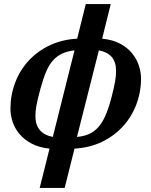

<svg xmlns="http://www.w3.org/2000/svg" viewBox="-20 -718 740 938"><path d="M222 8Q171 3 134.5 -16.5Q98 -36 75 -63.5Q52 -91 41.5 -123.5Q31 -156 31 -186Q31 -253 54 -314Q77 -375 120 -421.5Q163 -468 223 -496.5Q283 -525 357 -529L399 -698H521L479 -529Q530 -524 566 -505Q602 -486 625 -458Q648 -430 658.5 -397.5Q669 -365 669 -335Q669 -268 646 -207.5Q623 -147 580.5 -100.5Q538 -54 478 -25Q418 4 344 8L296 200H174ZM344 -472Q310 -468 284.5 -456.5Q259 -445 239.5 -423.5Q220 -402 205.5 -368Q191 -334 178 -286Q170 -256 165 -235.5Q160 -215 157.5 -200Q155 -185 154 -173.5Q153 -162 153 -151Q153 -66 238 -49ZM356 -49Q390 -52 415.5 -63.5Q441 -75 460.5 -97Q480 -119 495 -153Q510 -187 523 -236Q531 -266 535.5 -286Q540 -306 542.5 -321Q545 -336 546 -347.5Q547 -359 547 -371Q547 -415 526 -439.5Q505 -464 463 -472Z"/></svg>

Font: IBM Plex Serif SmBld
Style: Italic
Weight: 600
Italic angle: -14°
Designer: Mike Abbink, Paul van der Laan, Pieter van Rosmalen
Foundry: Bold Monday
Version: Version 3.001